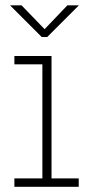

<svg xmlns="http://www.w3.org/2000/svg" viewBox="-20 -714 340 734"><path d="M35 0V-32H142V-468H35V-500H177V-32H281V0ZM18.5 -693.5H62.5L150.5 -602.5L237.5 -693.5H281.5L160.5 -572.5H139.5Z"/></svg>

Font: Trispace Condensed Thin
Style: Regular
Weight: 100
Width: 3
Designer: Tyler Finck
Foundry: Etcetera Type Company
Version: Version 1.210; ttfautohint (v1.8.3)